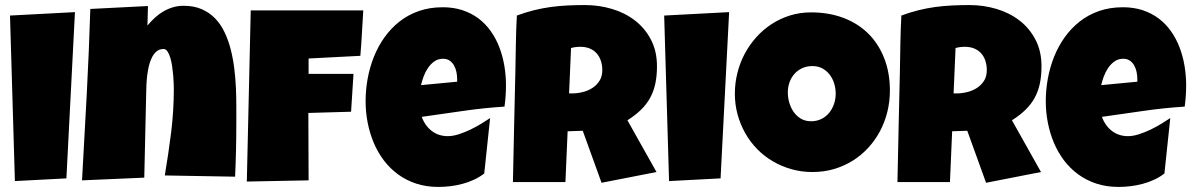

<svg xmlns="http://www.w3.org/2000/svg" viewBox="-20 -736 4771 768"><path d="M279.8 -687.5 245.6 -22.5 39.6 -11.7 20 -673.8Z M925.3 -247.1Q925.3 -191.9 924.1 -137.9Q922.9 -84 920.4 -29.3L639.2 -34.2Q653.8 -120.6 664.6 -206.8Q675.3 -293 675.3 -380.9Q675.3 -387.2 674.8 -401.4Q674.3 -415.5 672.9 -433.3Q671.4 -451.2 668.7 -470Q666 -488.8 661.4 -504.4Q656.7 -520 650.1 -530Q643.6 -540 634.3 -540Q617.7 -540 606.2 -530.3Q594.7 -520.5 587.2 -505.1Q579.6 -489.7 575.2 -470.7Q570.8 -451.7 568.6 -432.6Q566.4 -413.6 565.7 -396.7Q564.9 -379.9 564.9 -369.1Q562.5 -282.7 561 -197.5Q559.6 -112.3 557.1 -25.4L308.1 -14.6Q317.9 -187 326.9 -357.4Q335.9 -527.8 341.3 -700.2L571.8 -711.9L569.8 -633.8Q583.5 -650.4 599.4 -665Q615.2 -679.7 633.3 -690.2Q651.4 -700.7 671.6 -706.8Q691.9 -712.9 714.4 -712.9Q755.9 -712.9 787.1 -699.2Q818.4 -685.5 840.8 -662.1Q863.3 -638.7 878.4 -606.7Q893.6 -574.7 902.8 -538.6Q912.1 -502.4 917 -463.1Q921.9 -423.8 923.6 -385.7Q925.3 -347.7 925.3 -312Q925.3 -276.4 925.3 -247.1Z M1433.1 -694.3Q1430.2 -648.4 1427.7 -603.5Q1425.3 -558.6 1421.4 -512.7L1214.4 -502V-440.4H1394L1384.3 -289.1L1213.4 -284.2L1214.4 -14.6L967.3 -9.8L982.9 -694.3Z M2003.9 -394.5Q2003.9 -352.1 1998 -309.6Q1914.6 -304.2 1832 -292.2Q1749.5 -280.3 1667 -268.6Q1679.7 -233.4 1706.8 -212.4Q1733.9 -191.4 1771.5 -191.4Q1791 -191.4 1814.2 -198.7Q1837.4 -206.1 1860.4 -217Q1883.3 -228 1904.3 -240.7Q1925.3 -253.4 1940.4 -263.7L1917 -42Q1897.9 -27.3 1875.7 -17.1Q1853.5 -6.8 1829.6 -0.5Q1805.7 5.9 1781.2 8.8Q1756.8 11.7 1733.4 11.7Q1685.1 11.7 1645 -1.5Q1605 -14.6 1572.5 -38.3Q1540 -62 1515.6 -94.2Q1491.2 -126.5 1475.1 -164.6Q1459 -202.6 1450.7 -245.1Q1442.4 -287.6 1442.4 -331.1Q1442.4 -376.5 1450.7 -421.9Q1459 -467.3 1475.8 -509.3Q1492.7 -551.3 1518.3 -587.2Q1543.9 -623 1578.1 -649.9Q1612.3 -676.8 1655.5 -691.9Q1698.7 -707 1751 -707Q1794.4 -707 1830.3 -695.1Q1866.2 -683.1 1894.3 -661.9Q1922.4 -640.6 1943.1 -611.3Q1963.9 -582 1977.3 -547.1Q1990.7 -512.2 1997.3 -473.4Q2003.9 -434.6 2003.9 -394.5ZM1808.6 -419.9Q1808.6 -433.6 1805.7 -448Q1802.7 -462.4 1796.1 -474.1Q1789.6 -485.8 1778.8 -493.4Q1768.1 -501 1752 -501Q1732.4 -501 1717.5 -490.5Q1702.6 -480 1691.9 -464.1Q1681.2 -448.2 1674.3 -429.7Q1667.5 -411.1 1664.1 -395.5L1808.6 -409.2Z M2607.9 -470.7Q2607.9 -432.6 2601.3 -401.6Q2594.7 -370.6 2580.6 -344.7Q2566.4 -318.8 2543.9 -296.9Q2521.5 -274.9 2489.7 -254.9L2606 -47.9L2386.2 -4.9L2311 -212.9L2250.5 -210.9L2241.7 -7.8H2031.7Q2034.2 -119.1 2036.4 -229.5Q2038.6 -339.8 2041.5 -451.2Q2042.5 -507.3 2043.5 -562.5Q2044.4 -617.7 2047.4 -673.8Q2081.5 -686.5 2114.7 -694.8Q2147.9 -703.1 2181.4 -707.8Q2214.8 -712.4 2249.3 -714.1Q2283.7 -715.8 2319.8 -715.8Q2375.5 -715.8 2427.5 -700.4Q2479.5 -685.1 2519.5 -654.3Q2559.6 -623.5 2583.7 -577.6Q2607.9 -531.7 2607.9 -470.7ZM2389.2 -455.1Q2389.2 -475.6 2383.5 -492.7Q2377.9 -509.8 2366.9 -522.2Q2356 -534.7 2339.6 -541.7Q2323.2 -548.8 2301.3 -548.8Q2291.5 -548.8 2282.2 -547.6Q2272.9 -546.4 2264.2 -543.9L2256.3 -362.3H2268.1Q2289.1 -362.3 2310.8 -367.7Q2332.5 -373 2349.9 -384.3Q2367.2 -395.5 2378.2 -413.1Q2389.2 -430.7 2389.2 -455.1Z M2896.5 -687.5 2862.3 -22.5 2656.2 -11.7 2636.7 -673.8Z M3539.6 -374Q3539.6 -329.6 3529.3 -288.3Q3519 -247.1 3499.8 -210.9Q3480.5 -174.8 3452.9 -144.8Q3425.3 -114.7 3390.9 -93.3Q3356.4 -71.8 3315.9 -59.8Q3275.4 -47.9 3230 -47.9Q3186 -47.9 3146.2 -59.1Q3106.4 -70.3 3071.8 -90.6Q3037.1 -110.8 3009 -139.4Q2981 -168 2961.2 -202.9Q2941.4 -237.8 2930.4 -277.8Q2919.4 -317.9 2919.4 -361.3Q2919.4 -403.8 2929.7 -444.6Q2939.9 -485.4 2959.2 -521.5Q2978.5 -557.6 3005.9 -587.9Q3033.2 -618.2 3067.1 -640.1Q3101.1 -662.1 3140.6 -674.3Q3180.2 -686.5 3224.1 -686.5Q3294.9 -686.5 3353.3 -664.6Q3411.6 -642.6 3452.9 -601.8Q3494.1 -561 3516.8 -503.2Q3539.6 -445.3 3539.6 -374ZM3322.8 -361.3Q3322.8 -382.3 3316.7 -402.1Q3310.5 -421.9 3298.8 -437.3Q3287.1 -452.6 3269.8 -462.2Q3252.4 -471.7 3230 -471.7Q3207 -471.7 3189 -463.4Q3170.9 -455.1 3158 -440.7Q3145 -426.3 3138.2 -407Q3131.3 -387.7 3131.3 -366.2Q3131.3 -345.7 3137.2 -325.2Q3143.1 -304.7 3154.8 -288.1Q3166.5 -271.5 3183.8 -261.2Q3201.2 -251 3224.1 -251Q3247.1 -251 3265.4 -260Q3283.7 -269 3296.4 -284.4Q3309.1 -299.8 3315.9 -319.8Q3322.8 -339.8 3322.8 -361.3Z M4146 -470.7Q4146 -432.6 4139.4 -401.6Q4132.8 -370.6 4118.7 -344.7Q4104.5 -318.8 4082 -296.9Q4059.6 -274.9 4027.8 -254.9L4144 -47.9L3924.3 -4.9L3849.1 -212.9L3788.6 -210.9L3779.8 -7.8H3569.8Q3572.3 -119.1 3574.5 -229.5Q3576.7 -339.8 3579.6 -451.2Q3580.6 -507.3 3581.5 -562.5Q3582.5 -617.7 3585.4 -673.8Q3619.6 -686.5 3652.8 -694.8Q3686 -703.1 3719.5 -707.8Q3752.9 -712.4 3787.4 -714.1Q3821.8 -715.8 3857.9 -715.8Q3913.6 -715.8 3965.6 -700.4Q4017.6 -685.1 4057.6 -654.3Q4097.7 -623.5 4121.8 -577.6Q4146 -531.7 4146 -470.7ZM3927.2 -455.1Q3927.2 -475.6 3921.6 -492.7Q3916 -509.8 3905 -522.2Q3894 -534.7 3877.7 -541.7Q3861.3 -548.8 3839.4 -548.8Q3829.6 -548.8 3820.3 -547.6Q3811 -546.4 3802.2 -543.9L3794.4 -362.3H3806.2Q3827.1 -362.3 3848.9 -367.7Q3870.6 -373 3887.9 -384.3Q3905.3 -395.5 3916.3 -413.1Q3927.2 -430.7 3927.2 -455.1Z M4724.6 -394.5Q4724.6 -352.1 4718.8 -309.6Q4635.3 -304.2 4552.7 -292.2Q4470.2 -280.3 4387.7 -268.6Q4400.4 -233.4 4427.5 -212.4Q4454.6 -191.4 4492.2 -191.4Q4511.7 -191.4 4534.9 -198.7Q4558.1 -206.1 4581.1 -217Q4604 -228 4625 -240.7Q4646 -253.4 4661.1 -263.7L4637.7 -42Q4618.7 -27.3 4596.4 -17.1Q4574.2 -6.8 4550.3 -0.5Q4526.4 5.9 4502 8.8Q4477.5 11.7 4454.1 11.7Q4405.8 11.7 4365.7 -1.5Q4325.7 -14.6 4293.2 -38.3Q4260.7 -62 4236.3 -94.2Q4211.9 -126.5 4195.8 -164.6Q4179.7 -202.6 4171.4 -245.1Q4163.1 -287.6 4163.1 -331.1Q4163.1 -376.5 4171.4 -421.9Q4179.7 -467.3 4196.5 -509.3Q4213.4 -551.3 4239 -587.2Q4264.6 -623 4298.8 -649.9Q4333 -676.8 4376.2 -691.9Q4419.4 -707 4471.7 -707Q4515.1 -707 4551 -695.1Q4586.9 -683.1 4615 -661.9Q4643.1 -640.6 4663.8 -611.3Q4684.6 -582 4698 -547.1Q4711.4 -512.2 4718 -473.4Q4724.6 -434.6 4724.6 -394.5ZM4529.3 -419.9Q4529.3 -433.6 4526.4 -448Q4523.4 -462.4 4516.8 -474.1Q4510.3 -485.8 4499.5 -493.4Q4488.8 -501 4472.7 -501Q4453.1 -501 4438.2 -490.5Q4423.3 -480 4412.6 -464.1Q4401.9 -448.2 4395 -429.7Q4388.2 -411.1 4384.8 -395.5L4529.3 -409.2Z"/></svg>

Font: Luckiest Guy RUS-BEL-UKR
Style: Regular
Weight: 400
Designer: Astigmatic (AOETI)
Foundry: Astigmatic (AOETI)
Version: Version 1.00 March 11, 2019, initial release